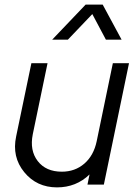

<svg xmlns="http://www.w3.org/2000/svg" viewBox="-20 -800 596 832"><path d="M380 -739 274 -628H206L351 -780H425L507 -628H439ZM469 -526H539L430 0H359L368 -44Q310 12 227 12Q139 12 85 -54Q31 -120 50 -209L116 -526H186L122 -218Q108 -148 143.5 -102Q179 -56 248 -56Q305 -56 345.5 -91Q386 -126 399 -188Z"/></svg>

Font: Plus Jakarta Display Light
Style: Italic
Weight: 300
Italic angle: -12°
Designer: Gumpita Rahayu
Foundry: Tokotype Studio
Version: Version 1.000;hotconv 1.0.109;makeotfexe 2.5.65596